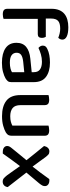

<svg xmlns="http://www.w3.org/2000/svg" viewBox="610 -1322 727 1987"><g transform="rotate(90 973.5 -328.5)"><path d="M172 -439H361Q365 -433 368.5 -422.5Q372 -412 372 -398Q372 -356 334 -356H175V-2Q168 1 155.5 3.5Q143 6 128 6Q99 6 85 -5Q71 -16 71 -42V-498Q71 -544 84.5 -577Q98 -610 123 -631Q148 -652 183.5 -662Q219 -672 262 -672Q324 -672 357 -656Q390 -640 390 -611Q390 -597 384.5 -586.5Q379 -576 371 -568Q352 -576 327 -582Q302 -588 276 -588Q220 -588 196 -566Q172 -544 172 -494Z M629 -67Q664 -67 690 -74Q716 -81 727 -89V-216L618 -205Q572 -200 549 -184.5Q526 -169 526 -137Q526 -104 551 -85.5Q576 -67 629 -67ZM627 -482Q720 -482 775 -441.5Q830 -401 830 -314V-81Q830 -58 819.5 -45.5Q809 -33 791 -22Q765 -7 724 4Q683 15 629 15Q532 15 477.5 -23Q423 -61 423 -135Q423 -201 465.5 -236Q508 -271 588 -279L727 -293V-315Q727 -359 698.5 -379Q670 -399 619 -399Q579 -399 542 -388Q505 -377 476 -363Q466 -371 459 -382.5Q452 -394 452 -408Q452 -425 460.5 -436Q469 -447 487 -455Q515 -469 551 -475.5Q587 -482 627 -482Z M964 -467Q971 -469 984 -471.5Q997 -474 1012 -474Q1041 -474 1054.5 -463Q1068 -452 1068 -425V-178Q1068 -120 1098.5 -95.5Q1129 -71 1183 -71Q1218 -71 1242 -78Q1266 -85 1280 -93V-467Q1288 -469 1300.5 -471.5Q1313 -474 1328 -474Q1357 -474 1371 -463Q1385 -452 1385 -425V-88Q1385 -66 1378 -52Q1371 -38 1350 -25Q1324 -10 1281.5 2Q1239 14 1182 14Q1079 14 1021.5 -31.5Q964 -77 964 -176Z M1520 -95Q1549 -132 1579 -167.5Q1609 -203 1638 -239Q1600 -287 1564.5 -331Q1529 -375 1491 -421Q1496 -446 1510.5 -461Q1525 -476 1547 -476Q1568 -476 1580 -465Q1592 -454 1606 -436Q1629 -405 1653.5 -370.5Q1678 -336 1704 -302Q1738 -346 1769 -386.5Q1800 -427 1833 -475Q1838 -476 1846 -476Q1874 -476 1890 -463Q1906 -450 1906 -430Q1906 -415 1899.5 -402.5Q1893 -390 1877 -370Q1850 -337 1821.5 -304Q1793 -271 1766 -238L1916 -45Q1913 -21 1898 -7Q1883 7 1860 7Q1838 7 1824.5 -5Q1811 -17 1794 -38Q1771 -70 1746.5 -104.5Q1722 -139 1699 -172Q1666 -128 1633 -83.5Q1600 -39 1569 6H1553Q1522 6 1506.5 -7Q1491 -20 1491 -39Q1491 -52 1497 -63.5Q1503 -75 1520 -95Z"/></g></svg>

Font: Baloo Tammudu 2 Medium
Style: Regular
Weight: 500
Designer: Maithili Shingre, Omkar Shende and Ek Type
Foundry: Ek Type
Version: Version 1.640;hotconv 1.0.111;makeotfexe 2.5.65597; ttfautoh